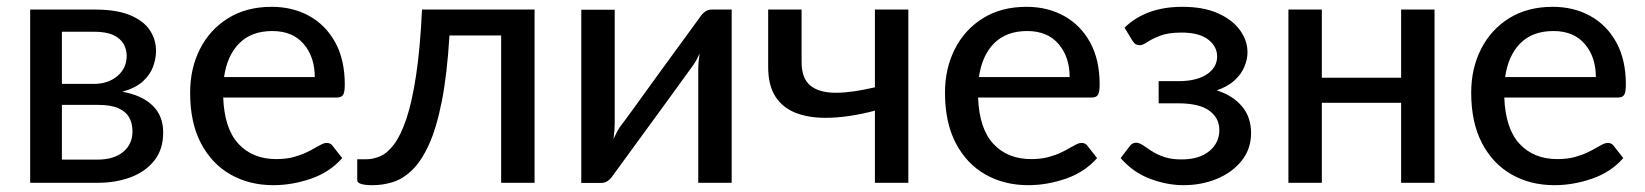

<svg xmlns="http://www.w3.org/2000/svg" viewBox="-20 -536 4824 563"><path d="M267 0H68.5V-508H258Q321 -508 360.8 -491.8Q400.5 -475.5 419 -448Q437.5 -420.5 437.5 -386.5Q437.5 -364.5 429 -340.8Q420.5 -317 398.8 -297.2Q377 -277.5 338.5 -267Q395.5 -257 427 -227Q458.5 -197 458.5 -147.5Q458.5 -98 432.5 -65.2Q406.5 -32.5 363 -16.2Q319.5 0 267 0ZM266.5 -68Q313.5 -68 341 -90.5Q368.5 -113 368.5 -151Q368.5 -174 359 -191.2Q349.5 -208.5 327.5 -218.5Q305.5 -228.5 267 -228.5H161.5V-68ZM255 -290Q297 -290 324.2 -313Q351.5 -336 351.5 -372.5Q351.5 -390.5 342.8 -406.5Q334 -422.5 313 -432.8Q292 -443 255 -443H161.5V-290Z M781.5 7Q711.5 7 656.2 -24.2Q601 -55.5 569.2 -116Q537.5 -176.5 537.5 -264.5Q537.5 -335 566.2 -392Q595 -449 648.8 -482.5Q702.5 -516 776.5 -516Q838.5 -516 886.8 -489.2Q935 -462.5 963 -411.8Q991 -361 991 -288Q991 -265.5 986 -257.8Q981 -250 967.5 -250H634.5Q638 -158.5 679.5 -114Q721 -69.5 790 -69.5Q818.5 -69.5 840 -75.2Q861.5 -81 878 -88.8Q894.5 -96.5 906.5 -104Q916 -109.5 923.8 -113.2Q931.5 -117 937.5 -117Q949.5 -117 955.5 -108L983.5 -72.5Q947 -31 891.8 -12Q836.5 7 781.5 7ZM903 -310Q903 -369 870.5 -407Q838 -445 778.5 -445Q717.5 -445 681.8 -409.2Q646 -373.5 637 -310Z M1073 7Q1027.5 7 1027.5 -7.5V-69H1054.5Q1074.5 -69 1095.2 -78Q1116 -87 1135.5 -112.8Q1155 -138.5 1171.5 -187.2Q1188 -236 1200 -314.5Q1212 -393 1217.5 -508H1547.5V0H1449.5V-432H1298Q1291 -317.5 1275.5 -239Q1260 -160.5 1237.5 -111.5Q1215 -62.5 1188 -36.8Q1161 -11 1131.8 -2Q1102.5 7 1073 7Z M1743.5 0.5H1684.5V-507.5H1782.5V-174.5Q1782.5 -154.5 1779 -128.5Q1788 -149 1798 -164Q1809.5 -178 1916 -326L2031 -483.5Q2046.5 -508 2066.5 -508H2125.5V0H2027.5V-333Q2027.5 -353.5 2031.5 -379.5Q2022 -357.5 2012 -344Q2006 -335 1927.5 -227.5L1779 -24Q1763.5 0.5 1743.5 0.5Z M2643.5 0H2545.5V-211.5Q2466 -190.5 2400 -190.5Q2350 -190.5 2312.2 -205.5Q2274.5 -220.5 2253.5 -253.2Q2232.5 -286 2232.5 -340V-508H2330.5V-354.5Q2330.5 -306.5 2356 -285.2Q2381.5 -264 2431.5 -264Q2477.5 -264 2545.5 -280V-508H2643.5Z M2995 7Q2925 7 2869.8 -24.2Q2814.5 -55.5 2782.8 -116Q2751 -176.5 2751 -264.5Q2751 -335 2779.8 -392Q2808.5 -449 2862.2 -482.5Q2916 -516 2990 -516Q3052 -516 3100.2 -489.2Q3148.5 -462.5 3176.5 -411.8Q3204.5 -361 3204.5 -288Q3204.5 -265.5 3199.5 -257.8Q3194.5 -250 3181 -250H2848Q2851.5 -158.5 2893 -114Q2934.5 -69.5 3003.5 -69.5Q3032 -69.5 3053.5 -75.2Q3075 -81 3091.5 -88.8Q3108 -96.5 3120 -104Q3129.5 -109.5 3137.2 -113.2Q3145 -117 3151 -117Q3163 -117 3169 -108L3197 -72.5Q3160.5 -31 3105.2 -12Q3050 7 2995 7ZM3116.5 -310Q3116.5 -369 3084 -407Q3051.5 -445 2992 -445Q2931 -445 2895.2 -409.2Q2859.5 -373.5 2850.5 -310Z M3450.5 7Q3402 7 3352.2 -11.8Q3302.5 -30.5 3266 -72.5L3293.5 -108.5Q3300 -117.5 3312 -117.5Q3318.5 -117.5 3325.8 -113.5Q3333 -109.5 3341.5 -103.5Q3351.5 -96 3365.5 -88Q3379.5 -80 3398.8 -74.2Q3418 -68.5 3444 -68.5Q3497 -68.5 3526.2 -93Q3555.5 -117.5 3555.5 -154.5Q3555.5 -190 3526 -211.5Q3496.5 -233 3435 -233H3377.5V-298H3435Q3489 -298 3519 -318.2Q3549 -338.5 3549 -370.5Q3549 -399.5 3522.8 -420Q3496.5 -440.5 3444.5 -440.5Q3405.5 -440.5 3381.8 -431.2Q3358 -422 3344.5 -412.8Q3331 -403.5 3322 -403.5Q3315 -403.5 3310.2 -406.2Q3305.5 -409 3300 -417.5L3277.5 -455Q3340.5 -516 3447 -516Q3509 -516 3551.5 -497Q3594 -478 3616 -447.5Q3638 -417 3638 -382.5Q3638 -362.5 3629.2 -341Q3620.5 -319.5 3600.8 -301Q3581 -282.5 3548 -271Q3595 -256 3621.8 -224.2Q3648.5 -192.5 3648.5 -146Q3648.5 -99 3620.8 -64.5Q3593 -30 3548 -11.5Q3503 7 3450.5 7Z M4186.5 0H4088.5V-234.5H3856V0H3758V-508H3856V-308H4088.5V-508H4186.5Z M4538 7Q4468 7 4412.8 -24.2Q4357.5 -55.5 4325.8 -116Q4294 -176.5 4294 -264.5Q4294 -335 4322.8 -392Q4351.5 -449 4405.2 -482.5Q4459 -516 4533 -516Q4595 -516 4643.2 -489.2Q4691.5 -462.5 4719.5 -411.8Q4747.5 -361 4747.5 -288Q4747.5 -265.5 4742.5 -257.8Q4737.5 -250 4724 -250H4391Q4394.5 -158.5 4436 -114Q4477.5 -69.5 4546.5 -69.5Q4575 -69.5 4596.5 -75.2Q4618 -81 4634.5 -88.8Q4651 -96.5 4663 -104Q4672.5 -109.5 4680.2 -113.2Q4688 -117 4694 -117Q4706 -117 4712 -108L4740 -72.5Q4703.5 -31 4648.2 -12Q4593 7 4538 7ZM4659.5 -310Q4659.5 -369 4627 -407Q4594.5 -445 4535 -445Q4474 -445 4438.2 -409.2Q4402.5 -373.5 4393.5 -310Z"/></svg>

Font: Verano Sans Medium
Style: Regular
Weight: 500
Designer: Lukasz Dziedzic with Adam Twardoch and Botio Nikoltchev
Foundry: tyPoland Lukasz Dziedzic
Version: Version 3.001;December 28, 2019;FontCreator 12.0.0.2547 64-b